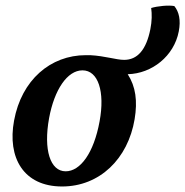

<svg xmlns="http://www.w3.org/2000/svg" viewBox="-20 -667 671 696"><path d="M612 -645C591 -649 551 -645 528 -638C531 -616 531 -591 525 -561C510 -486 478 -450 430 -450C401 -450 362 -464 307 -467H293C293 -467 292 -467 292 -467H291C163 -467 58 -377 31 -230C6 -96 65 9 205 9C341 9 444 -91 468 -235C479 -301 472 -353 443 -398C531 -400 611 -464 628 -553C636 -594 629 -624 612 -645ZM341 -227C320 -112 271 -46 218 -46C162 -46 137 -124 158 -239C177 -342 224 -412 279 -412C336 -412 361 -335 341 -227Z"/></svg>

Font: Vollkorn Semibold
Style: Italic
Weight: 600
Italic angle: -11°
Designer: Friedrich Althausen
Foundry: Friedrich Althausen
Version: Version 4.015;PS 004.015;hotconv 1.0.88;makeotf.lib2.5.64775